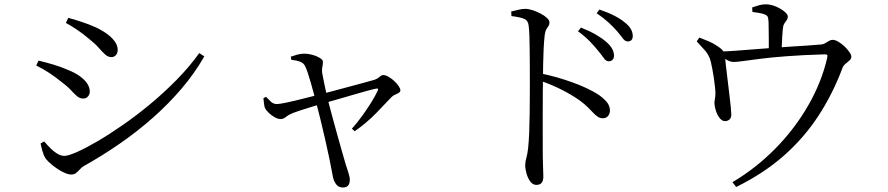

<svg xmlns="http://www.w3.org/2000/svg" viewBox="-20 -794 4020 869"><path d="M278.1 -690.3 289.2 -713.2Q317 -705.8 350 -694.8Q383.1 -683.9 415.3 -669.5Q449.5 -652.7 470.7 -635.8Q491.8 -618.9 502.3 -602.2Q512.7 -585.5 512.7 -567.9Q512.7 -554.9 505.1 -545.2Q497.5 -535.5 483.5 -535.5Q469.5 -535.5 456.5 -547Q443.4 -558.5 426.7 -577.8Q410 -597.1 383 -618.1Q357.5 -640 328.4 -659.6Q299.4 -679.1 278.1 -690.3ZM881.9 -553.7 904.8 -538.9Q861.9 -463.5 802.7 -393.9Q743.5 -324.3 671.9 -261.1Q600.2 -197.8 520.7 -142.9Q441.2 -88 358.6 -42Q349.1 -36.3 341.1 -27Q333.1 -17.8 324.4 -10.9Q315.6 -4.1 302.1 -4.1Q286.8 -4.1 263.4 -16.1Q239.9 -28.1 218.6 -45.1Q197.4 -62.1 185.9 -77.8Q177.4 -90.5 171.4 -112.3Q165.4 -134 163.8 -144.8L179.8 -154Q193.5 -137.9 208.4 -123Q223.3 -108.1 239.4 -98.3Q255.4 -88.5 271.6 -88.5Q288.5 -88.5 327.5 -105.6Q366.6 -122.8 419.8 -153.8Q473.1 -184.9 534.8 -227.6Q596.4 -270.2 659.3 -322.3Q722.1 -374.4 779.5 -432.8Q836.9 -491.1 881.9 -553.7ZM144.1 -497.6 154.4 -519.7Q192.4 -510.5 223.3 -501.2Q254.1 -491.9 287.6 -477.6Q318.7 -465.2 340.7 -449.5Q362.7 -433.8 374.5 -416.1Q386.4 -398.4 386.4 -378.8Q386.4 -371.1 382.9 -364.2Q379.4 -357.3 372.9 -352.6Q366.4 -347.9 356.7 -347.9Q341.4 -347.9 328.7 -358.7Q316 -369.6 300.3 -386.6Q284.6 -403.7 258.4 -423.1Q230.1 -446.1 202.9 -463.9Q175.7 -481.7 144.1 -497.6Z M1298.6 -523.4 1296.2 -537.5Q1311.5 -543 1326.5 -547Q1341.6 -551.1 1357.4 -551.1Q1369.8 -551.1 1384.4 -548.1Q1398.9 -545.1 1411.6 -539.8Q1424.4 -534.5 1432.8 -528.2Q1441.3 -522 1441.3 -515.5Q1442.1 -504.3 1439.4 -493.8Q1436.7 -483.4 1437.7 -467.2Q1439.5 -457.4 1443.3 -436.9Q1447.2 -416.3 1452.6 -392.1Q1457.9 -367.8 1462.7 -346.7Q1472.7 -308 1484.3 -265.1Q1495.9 -222.1 1507.5 -180.7Q1519 -139.4 1528.7 -105.5Q1538.4 -71.7 1544.4 -51.2Q1550.2 -33.7 1556.7 -12.9Q1563.3 7.9 1563.3 19.4Q1563.3 54.7 1532.4 54.7Q1511.5 54.7 1500.3 38.7Q1489 22.7 1485.4 -0.7Q1480.4 -30.2 1471.4 -73.2Q1462.4 -116.2 1451.5 -164.1Q1440.7 -211.9 1429.7 -256.2Q1418.7 -300.5 1410.1 -333.3Q1406.3 -348.2 1400.2 -370.9Q1394.1 -393.7 1387.2 -418Q1380.3 -442.4 1373.4 -463.1Q1366.5 -483.7 1361.3 -493.9Q1354.3 -508.7 1339.1 -514.6Q1324 -520.5 1298.6 -523.4ZM1184.4 -355.6Q1194.3 -345.6 1205 -334.7Q1215.7 -323.7 1232.4 -322.9Q1243.5 -322.9 1276 -329.6Q1308.4 -336.3 1350.8 -347.2Q1393.2 -358.1 1432.4 -367.7Q1456.8 -373.7 1492.4 -383.4Q1528.1 -393.1 1565.3 -402.9Q1602.6 -412.7 1632.3 -421Q1662.1 -429.2 1675.2 -433Q1687.9 -437.2 1697.3 -445.8Q1706.8 -454.3 1714.6 -454.3Q1724.9 -454.3 1738.2 -446.7Q1751.5 -439.2 1763.7 -428Q1775.9 -416.8 1784 -405Q1792.1 -393.2 1792.1 -385.5Q1792.1 -378.2 1784.9 -373.8Q1777.8 -369.4 1768.1 -365.4Q1758.5 -361.4 1752 -354.6Q1726.6 -327.4 1683.3 -282.8Q1640.1 -238.2 1585.4 -199.9L1572.6 -211.5Q1598.5 -240.5 1621.1 -272.1Q1643.7 -303.7 1661.6 -332.6Q1679.4 -361.5 1688.5 -381.6Q1692.9 -390.2 1690.3 -392.3Q1687.7 -394.4 1679.7 -392.4Q1664.9 -389.4 1635.9 -381.3Q1606.9 -373.3 1571.2 -362.8Q1535.5 -352.3 1500.7 -342.4Q1465.8 -332.5 1439.4 -325.1Q1416.2 -318.3 1388.9 -310Q1361.6 -301.7 1339.2 -294.2Q1316.9 -286.7 1307.3 -283.1Q1285.7 -274.6 1274.4 -264.9Q1263 -255.1 1249.7 -255.1Q1238.6 -255.1 1224.2 -262.9Q1209.7 -270.6 1197.2 -282.5Q1184.6 -294.4 1178.9 -306Q1176.4 -313.3 1174.9 -324.7Q1173.3 -336.2 1172.3 -349.9Z M2686.8 -564.6Q2671.4 -584 2650.2 -606.1Q2629.1 -628.1 2596 -652.5L2609.5 -669.2Q2648 -653.9 2676.4 -637.6Q2704.8 -621.3 2723.5 -604.7Q2742.5 -588.5 2750.7 -573Q2759 -557.6 2759 -542Q2759 -530.5 2752.5 -523.5Q2746.1 -516.6 2735 -516.6Q2722.7 -516.6 2712.6 -531.3Q2702.5 -546 2686.8 -564.6ZM2771.5 -654.4Q2754.8 -673 2734.7 -691.8Q2714.6 -710.5 2680.5 -734.2L2693.1 -750.8Q2731.7 -737.7 2760.2 -723.1Q2788.7 -708.6 2806.8 -693.3Q2826.6 -678 2835.3 -662.5Q2843.9 -647 2843.9 -631.3Q2843.9 -618.9 2837.9 -612.6Q2831.8 -606.4 2820.9 -606.4Q2808.9 -606.4 2798.4 -620.9Q2787.9 -635.4 2771.5 -654.4ZM2293.8 -742.1Q2312.8 -746.5 2328.2 -750.2Q2343.5 -753.9 2356.9 -753.9Q2372.9 -753.9 2391.6 -747.6Q2410.2 -741.4 2427.6 -732.1Q2445.1 -722.9 2456 -712.4Q2466.9 -701.9 2466.9 -692.7Q2466.9 -682.8 2462.3 -676.3Q2457.8 -669.8 2452.8 -661.3Q2447.8 -652.7 2445.4 -635.9Q2442.4 -609.6 2440.6 -574.6Q2438.9 -539.6 2438.3 -504.5Q2437.7 -469.3 2437.5 -440.8Q2437.3 -419.8 2436.8 -378.4Q2436.3 -336.9 2436.4 -285.5Q2436.5 -234 2436.4 -181.8Q2436.4 -129.7 2436.6 -86.4Q2437 -53.3 2438.1 -30.8Q2439.2 -8.2 2439.2 4.7Q2439.2 24.5 2431.4 33.6Q2423.7 42.8 2407.4 42.8Q2391.4 42.8 2380.2 27.7Q2369 12.5 2363.1 -8.2Q2357.2 -29 2357.2 -46Q2357.2 -62.4 2362.2 -79Q2367.2 -95.6 2370.4 -124.3Q2373.4 -152.3 2375.1 -193.5Q2376.7 -234.7 2377.3 -280.4Q2377.9 -326 2378 -367.9Q2378.1 -409.7 2378.1 -438.2Q2378.1 -468.6 2377.9 -502.4Q2377.7 -536.2 2377.3 -568.9Q2377 -601.7 2376.1 -630.2Q2375.2 -658.7 2372.8 -677.1Q2370.7 -700.7 2352.5 -708.7Q2334.2 -716.6 2294.8 -721.2ZM2426.1 -462Q2501 -446.6 2571.2 -421Q2641.4 -395.4 2684.2 -368.4Q2707.2 -353.5 2723.9 -335Q2740.7 -316.5 2740.7 -293.5Q2740.7 -280.1 2732.4 -269.5Q2724 -258.8 2708.2 -258.8Q2696.4 -258.8 2686.8 -264.8Q2677.2 -270.7 2666.6 -281.8Q2656.1 -292.8 2641.3 -307.7Q2626.5 -322.5 2604 -339.3Q2568.6 -364.2 2524.8 -386.6Q2481 -409 2426.1 -428.6Z M3133.4 -606.8 3145.4 -624Q3167.3 -615.2 3187.7 -606.9Q3208.1 -598.5 3224.6 -587Q3246.6 -572.8 3253.5 -562.5Q3260.5 -552.3 3261.7 -534.2Q3261.9 -527.6 3265 -501.2Q3268 -474.8 3272.3 -439.7Q3276.6 -404.6 3280.7 -370.1Q3284.9 -335.5 3287.4 -310.2Q3289.8 -284.8 3289.8 -278.5Q3290.6 -262.2 3282.8 -254.4Q3275.1 -246.6 3263.3 -245.8Q3249.5 -245 3238.4 -258.3Q3227.3 -271.5 3221 -290.3Q3214.6 -309.1 3213.8 -323.2Q3212.8 -332 3215.3 -344.4Q3217.8 -356.8 3218 -370.2Q3218.2 -382.6 3215.9 -401.9Q3213.7 -421.2 3210.6 -443Q3207.4 -464.8 3203.7 -483.8Q3200 -502.8 3197.2 -514.4Q3190.1 -543.4 3171.8 -564.5Q3153.4 -585.6 3133.4 -606.8ZM3234 -543.8 3233.4 -560.8Q3264.8 -561.2 3308.4 -564.3Q3352 -567.5 3398.8 -571.3Q3445.6 -575.2 3486 -577.8Q3521.2 -580.8 3561.1 -583.2Q3601.1 -585.6 3637.6 -588.1Q3674.2 -590.6 3698.2 -592.8Q3707.6 -594 3716 -599.2Q3724.4 -604.3 3732.6 -609Q3740.7 -613.7 3748.7 -613.7Q3759.8 -613.7 3774.3 -605.2Q3788.7 -596.7 3802.1 -584.1Q3815.4 -571.5 3824.3 -558.5Q3833.2 -545.5 3833.2 -537.1Q3833.2 -528.4 3825 -520.7Q3816.9 -513.1 3807.2 -505.4Q3797.4 -497.7 3793.8 -488.3Q3749.3 -369.1 3683.8 -269.1Q3618.3 -169.1 3527 -88.8Q3435.8 -8.6 3312 52.3L3295.2 30.6Q3402.4 -33.1 3489.9 -122.2Q3577.4 -211.3 3637.9 -316.5Q3698.4 -421.6 3723.8 -531.5Q3726 -542.4 3723.8 -545.3Q3721.5 -548.2 3711.1 -548Q3611.6 -545 3540.1 -539.5Q3468.7 -534 3420.2 -527.8Q3371.8 -521.6 3343.1 -517.6Q3314.3 -513.6 3301.2 -513.6Q3286.3 -513.6 3272.4 -521.5Q3258.6 -529.4 3234 -543.8ZM3385.4 -740 3384.4 -760.4Q3401.8 -766.6 3416.2 -770.5Q3430.6 -774.4 3446.8 -774.4Q3468.2 -774.4 3491.1 -764.7Q3514 -755.1 3529.8 -742.1Q3545.7 -729.1 3545.7 -719.3Q3545.7 -709.8 3540.3 -702.6Q3534.9 -695.4 3529.7 -687.1Q3524.5 -678.8 3523.1 -663.6Q3521.7 -648.6 3520.3 -627.1Q3519 -605.6 3518.3 -584.9Q3517.6 -564.2 3517.6 -549.8L3459.6 -549.2Q3459.6 -555.2 3459.6 -573.4Q3459.6 -591.7 3459.6 -615.3Q3459.6 -639 3459.1 -661Q3458.6 -683 3458.4 -695.5Q3457.4 -711.7 3454.8 -717.9Q3452.2 -724.2 3440.2 -729Q3430.5 -733.1 3415.5 -735.5Q3400.4 -738 3385.4 -740Z"/></svg>

Font: Noto Serif TC
Style: Regular
Weight: 200
Designer: Ryoko NISHIZUKA 西塚涼子 (kana & ideographs); Frank Grießhammer (Latin, Greek & Cyrillic); Wenlong ZHANG 张文龙 (bopomofo); San
Foundry: Adobe
Version: Version 2.001;hotconv 1.1.0;makeotfexe 2.6.0